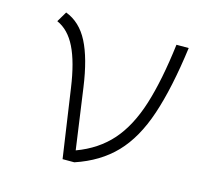

<svg xmlns="http://www.w3.org/2000/svg" viewBox="-83 -618 751 710"><g transform="rotate(15 293.0 -263.5)"><path d="M213.9 0 175.8 -262.2Q162.1 -358.4 135 -413.3Q107.9 -468.3 63 -487.8L86.4 -527.3Q142.1 -506.3 173.3 -445.3Q204.6 -384.3 219.7 -276.9L252.4 -43.9Q333 -73.7 383.8 -131.3Q434.6 -189 464.4 -283.4Q494.1 -377.9 511.2 -517.6H558.1Q537.1 -359.4 502.4 -255.9Q467.8 -152.3 409.4 -91.6Q351.1 -30.8 258.8 0Z"/></g></svg>

Font: CaskaydiaCove NFP ExtraLight
Style: Italic
Weight: 200
Italic angle: -10°
Designer: Aaron Bell
Foundry: Saja Typeworks
Version: Version 2111.001; VTT 6.35;Nerd Fonts 3.1.1